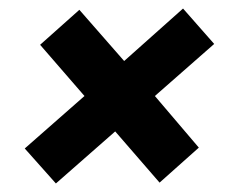

<svg xmlns="http://www.w3.org/2000/svg" viewBox="-20 -515 549 450"><path d="M111 -85 38 -167 178 -290 74 -410 166 -492 271 -372 409 -495 482 -412 343 -290 446 -169 354 -87 250 -207Z"/></svg>

Font: Host Grotesk Black
Style: Italic
Weight: 900
Italic angle: -8°
Designer: Doğukan Karapınar based on Poppins by Indian Type Foundry, Jonny Pinhorn
Foundry: Element Type
Version: Version 1.000; ttfautohint (v1.8.4.7-5d5b);gftools[0.9.33]